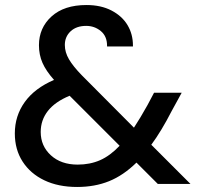

<svg xmlns="http://www.w3.org/2000/svg" viewBox="-20 -732 792 764"><path d="M287 12Q212 12 156.5 -14.5Q101 -41 70 -89Q39 -137 39 -201Q39 -271 78.5 -326Q118 -381 195 -414Q163 -450 149 -482Q135 -514 135 -552Q135 -621 185 -666.5Q235 -712 324 -712Q382 -712 424 -690Q466 -668 487.5 -632Q509 -596 509 -551Q509 -549 509 -547H406Q406 -549 406 -550Q406 -588 381 -608.5Q356 -629 323 -629Q284 -629 261 -607.5Q238 -586 238 -553Q238 -524 254.5 -496Q271 -468 305 -433L513 -224Q538 -262 567 -314L593 -363H703L663 -290Q622 -210 582 -156L738 0H608L523 -85Q471 -34 414 -11Q357 12 287 12ZM142 -207Q142 -151 182.5 -114Q223 -77 289 -77Q338 -77 378 -94.5Q418 -112 456 -152L257 -351Q199 -327 170.5 -290.5Q142 -254 142 -207Z"/></svg>

Font: Firefly Display Medium
Style: Regular
Weight: 500
Designer: Colophon Foundry, Jonny Pinhorn
Foundry: Colophon Foundry
Version: Version 1.200; ttfautohint (v1.8.3)